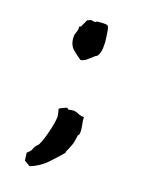

<svg xmlns="http://www.w3.org/2000/svg" viewBox="-78 -436 402 542"><g transform="rotate(15 123.0 -165.0)"><path d="M71 -10Q78 -22 83.5 -36.5Q89 -51 93 -64Q97 -77 99 -86.5Q101 -96 101 -98Q101 -106 98 -121Q100 -123 109.5 -126.5Q119 -130 121 -130L125 -126L139 -127Q146 -127 155 -122Q164 -117 173 -117V-105Q173 -102 174 -94.5Q175 -87 175 -79Q175 -73 174 -68.5Q173 -64 170 -63Q166 -43 161.5 -33Q157 -23 149 -9V-6Q132 11 111 29.5Q90 48 61 57L44 45L43 22Q51 16 53.5 13Q56 10 57 7Q58 4 60.5 0.5Q63 -3 71 -10ZM86 -324Q86 -333 89 -339Q92 -345 94 -353V-360L99 -362L111 -383Q112 -383 116 -384.5Q120 -386 120 -387L134 -384L139 -387H150Q167 -387 170.5 -384Q174 -381 175 -365L176 -348Q177 -336 175 -319.5Q173 -303 165 -294L159 -291Q154 -287 142.5 -278.5Q131 -270 122 -270Q108 -281 97 -292.5Q86 -304 86 -324Z"/></g></svg>

Font: East Sea Dokdo
Style: Regular
Weight: 400
Designer: YoonDesign Inc.
Foundry: YoonDesign Inc.
Version: Version 1.00